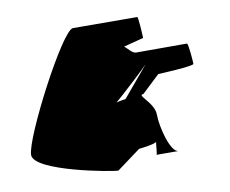

<svg xmlns="http://www.w3.org/2000/svg" viewBox="-66 -646 873 729"><g transform="rotate(-10 370.0 -281.5)"><path d="M18 -116C18 -52 312 0 334 0L426 -68C430 -68 489 -75 494 -83C492 -74 490 -34 487 -34H572C541 -34 515 -137 515 -184C515 -231 449 -270 478 -270L547 -335C551 -335 685 -341 685 -350C685 -358 680 -430 674 -430H478C463 -430 448 -453 437 -460L514 -480C514 -488 510 -562 506 -562C506 -562 300 -563 258 -563C217 -563 18 -180 18 -116ZM372 -256C402 -281 487 -360 506 -380L408 -263C406 -263 386 -260 372 -256Z"/></g></svg>

Font: Ampere
Style: SCSuCnd
Weight: 400
Version: Version 1